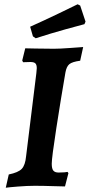

<svg xmlns="http://www.w3.org/2000/svg" viewBox="-20 -869 420 898"><path d="M222 -103Q222 -80 229.5 -71Q237 -62 254 -62Q270 -62 281.5 -63Q293 -64 296 -65L300 -59L284 3Q268 3 225 1.5Q182 0 142 0Q108 0 64 3.5Q20 7 7 9L21 -53Q65 -62 81.5 -79Q98 -96 102 -138L150 -527Q152 -545 152 -550Q152 -566 145.5 -572.5Q139 -579 122 -579L88 -578L84 -586L98 -643Q126 -643 146 -642L232 -641Q259 -641 306.5 -644.5Q354 -648 369 -649L355 -585Q318 -580 304.5 -569Q291 -558 286 -530Q265 -409 243.5 -270Q222 -131 222 -103ZM147 -690 134 -699 121 -744Q188 -774 255.5 -806.5Q323 -839 343 -849L355 -843L380 -768L375 -756Q355 -751 286.5 -732Q218 -713 147 -690Z"/></svg>

Font: Alegreya SC
Style: Bold Italic
Weight: 700
Italic angle: -7°
Designer: Juan Pablo del Peral
Foundry: Huerta Tipografica
Version: Version 2.007; ttfautohint (v1.6)